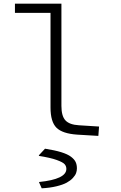

<svg xmlns="http://www.w3.org/2000/svg" viewBox="-20 -730 654 1041"><path d="M253.9 -147V-660.2H61V-710H313V-155.8Q313 -100.6 335 -77.1Q356.9 -53.7 408.2 -50.8L517.1 -43.9L513.2 6.8L398.9 0Q318.4 -5.4 286.1 -37.6Q253.9 -69.8 253.9 -147ZM206.1 291 191.9 258.8V256.8Q339.8 241.7 339.8 186Q339.8 170.9 330.3 160.2Q320.8 149.4 286.9 137.2Q252.9 125 190.9 115.2V111.8L224.1 76.2Q277.3 84.5 312 95.2Q346.7 106 365 119.9Q383.3 133.8 390.1 148.4Q397 163.1 397 183.1Q397 195.8 392.6 208.3Q388.2 220.7 375.2 234.9Q362.3 249 341.8 260.3Q321.3 271.5 286.4 280Q251.5 288.6 206.1 291Z"/></svg>

Font: IntelOne Mono Light
Style: Regular
Weight: 300
Designer: Fred Shallcrass
Foundry: Frere-Jones Type LLC
Version: Version 1.200;hotconv 1.1.0;makeotfexe 2.6.0;FJTRelease1.2